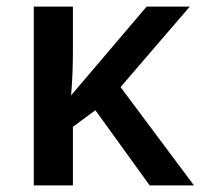

<svg xmlns="http://www.w3.org/2000/svg" viewBox="-20 -560 609 580"><path d="M82 0ZM194.8 -272 422.9 -540H553.2L344.2 -296.9L565.9 0H432.1L268.1 -227.1L200.2 -176.8V0H82V-540H200.2V-398.9Q200.2 -336.4 194.8 -272Z"/></svg>

Font: Open Sans Semibold
Style: Regular
Weight: 600
Foundry: Ascender Corporation
Version: Version 1.10; ttfautohint (v1.5.65-e2d9)